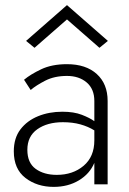

<svg xmlns="http://www.w3.org/2000/svg" viewBox="-20 -721 505 751"><path d="M242 -645 115 -534 82 -561 242 -701 402 -561 369 -534ZM100 -369 74 -409Q99 -430 141 -450Q183 -470 242 -470Q316 -470 358.5 -431.5Q401 -393 401 -326V0H349V-84Q331 -41 288.5 -15.5Q246 10 190 10Q125 10 79.5 -25Q34 -60 34 -129Q34 -181 60 -215Q86 -249 129 -266.5Q172 -284 224 -284Q269 -284 300 -272Q331 -260 349 -247V-326Q349 -373 319 -398.5Q289 -424 242 -424Q193 -424 157 -405.5Q121 -387 100 -369ZM87 -135Q87 -84 119.5 -60.5Q152 -37 202 -37Q265 -37 307 -72.5Q349 -108 349 -172V-211Q325 -226 294.5 -234.5Q264 -243 226 -243Q165 -243 126 -215.5Q87 -188 87 -135Z"/></svg>

Font: Jost* Light
Style: Regular
Weight: 300
Version: Version 3.7